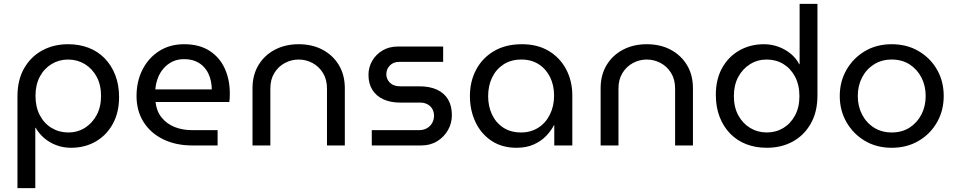

<svg xmlns="http://www.w3.org/2000/svg" viewBox="-20 -750 4931 990"><path d="M331 -522Q389 -522 437 -503.5Q485 -485 520 -449Q555 -413 574.5 -362.5Q594 -312 594 -249Q594 -170 561.5 -111Q529 -52 473 -20Q417 12 346 12Q307 12 271.5 -1Q236 -14 208.5 -37.5Q181 -61 164 -91H162V220H70V-252Q70 -338 104.5 -398Q139 -458 198 -490Q257 -522 331 -522ZM331 -443Q285 -443 246.5 -420Q208 -397 185.5 -355Q163 -313 163 -256Q163 -198 185.5 -155.5Q208 -113 246.5 -90Q285 -67 332 -67Q380 -67 418 -91Q456 -115 478.5 -157Q501 -199 501 -255Q501 -313 478 -355Q455 -397 416.5 -420Q378 -443 331 -443Z M971 0Q887 0 822 -31.5Q757 -63 720.5 -120.5Q684 -178 684 -255Q684 -331 715 -391.5Q746 -452 801 -487Q856 -522 929 -522Q1008 -522 1060.5 -488Q1113 -454 1139 -396.5Q1165 -339 1165 -268Q1165 -257 1164.5 -245Q1164 -233 1162 -224H782Q787 -177 813 -144.5Q839 -112 879.5 -95.5Q920 -79 969 -79H1102V0ZM781 -289H1072Q1072 -308 1068 -329.5Q1064 -351 1054 -371.5Q1044 -392 1027.5 -408.5Q1011 -425 986.5 -435Q962 -445 929 -445Q894 -445 867.5 -431.5Q841 -418 822 -395.5Q803 -373 793 -345Q783 -317 781 -289Z M1282 0V-295Q1282 -363 1312.5 -414Q1343 -465 1397 -493.5Q1451 -522 1520 -522Q1590 -522 1643.5 -493.5Q1697 -465 1727.5 -414Q1758 -363 1758 -295V0H1666V-294Q1666 -340 1645.5 -373.5Q1625 -407 1591.5 -425Q1558 -443 1520 -443Q1482 -443 1448.5 -425Q1415 -407 1394.5 -373.5Q1374 -340 1374 -294V0Z M1897 0V-79H2141Q2165 -79 2182.5 -89.5Q2200 -100 2209 -117Q2218 -134 2218 -153Q2218 -171 2210 -186.5Q2202 -202 2185.5 -211.5Q2169 -221 2146 -221H2043Q1994 -221 1957.5 -237.5Q1921 -254 1900.5 -286Q1880 -318 1880 -364Q1880 -403 1899 -436Q1918 -469 1952 -489.5Q1986 -510 2030 -510H2265V-431H2039Q2008 -431 1990 -412Q1972 -393 1972 -367Q1972 -342 1990.5 -323.5Q2009 -305 2043 -305H2141Q2196 -305 2233.5 -287.5Q2271 -270 2290.5 -237Q2310 -204 2310 -156Q2310 -115 2290 -79.5Q2270 -44 2234.5 -22Q2199 0 2152 0Z M2643 12Q2569 12 2515 -23.5Q2461 -59 2432 -120Q2403 -181 2403 -255Q2403 -330 2435 -390.5Q2467 -451 2527 -486.5Q2587 -522 2671 -522Q2752 -522 2810 -487Q2868 -452 2899.5 -392Q2931 -332 2931 -258V0H2838V-104H2836Q2821 -75 2795.5 -48.5Q2770 -22 2732 -5Q2694 12 2643 12ZM2667 -67Q2717 -67 2755.5 -91.5Q2794 -116 2815.5 -159.5Q2837 -203 2837 -257Q2837 -310 2816.5 -352Q2796 -394 2758 -418.5Q2720 -443 2669 -443Q2615 -443 2576.5 -418Q2538 -393 2517.5 -350.5Q2497 -308 2497 -254Q2497 -202 2517 -159.5Q2537 -117 2575 -92Q2613 -67 2667 -67Z M3077 0V-295Q3077 -363 3107.5 -414Q3138 -465 3192 -493.5Q3246 -522 3315 -522Q3385 -522 3438.5 -493.5Q3492 -465 3522.5 -414Q3553 -363 3553 -295V0H3461V-294Q3461 -340 3440.5 -373.5Q3420 -407 3386.5 -425Q3353 -443 3315 -443Q3277 -443 3243.5 -425Q3210 -407 3189.5 -373.5Q3169 -340 3169 -294V0Z M3934 12Q3876 12 3828 -6.5Q3780 -25 3745 -61Q3710 -97 3690.5 -147.5Q3671 -198 3671 -261Q3671 -341 3703.5 -399.5Q3736 -458 3792.5 -490Q3849 -522 3919 -522Q3958 -522 3993.5 -509Q4029 -496 4057 -473Q4085 -450 4101 -419H4103V-730H4195V-258Q4195 -173 4160.5 -112.5Q4126 -52 4067.5 -20Q4009 12 3934 12ZM3934 -67Q3981 -67 4019 -90Q4057 -113 4079.5 -155Q4102 -197 4102 -254Q4102 -312 4079.5 -354.5Q4057 -397 4019 -420Q3981 -443 3933 -443Q3886 -443 3847.5 -419Q3809 -395 3786.5 -353Q3764 -311 3764 -255Q3764 -197 3787 -155Q3810 -113 3848.5 -90Q3887 -67 3934 -67Z M4578 12Q4500 12 4440 -23.5Q4380 -59 4345 -119.5Q4310 -180 4310 -255Q4310 -330 4345 -390.5Q4380 -451 4440 -486.5Q4500 -522 4578 -522Q4656 -522 4716.5 -486.5Q4777 -451 4811.5 -391Q4846 -331 4846 -255Q4846 -180 4811.5 -119.5Q4777 -59 4716.5 -23.5Q4656 12 4578 12ZM4578 -67Q4631 -67 4670 -92Q4709 -117 4731 -159.5Q4753 -202 4753 -255Q4753 -308 4731 -350.5Q4709 -393 4670 -418Q4631 -443 4578 -443Q4526 -443 4486.5 -418Q4447 -393 4425 -350.5Q4403 -308 4403 -255Q4403 -202 4425 -159.5Q4447 -117 4486.5 -92Q4526 -67 4578 -67Z"/></svg>

Font: MuseoModerno Thin
Style: Regular
Weight: 400
Version: Version 1.003